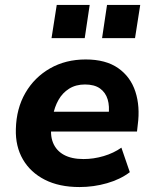

<svg xmlns="http://www.w3.org/2000/svg" viewBox="-20 -744 619 775"><path d="M301 11Q219 11 161 -18.5Q103 -48 72.5 -100.5Q42 -153 44 -223Q46 -306 82.5 -369Q119 -432 182 -468Q245 -504 326 -504Q407 -504 457 -469Q507 -434 526.5 -374Q546 -314 536 -240L533 -213H166L178 -293H433L418 -278Q423 -315 414.5 -343Q406 -371 383.5 -387Q361 -403 323 -403Q286 -403 259 -386Q232 -369 216 -340.5Q200 -312 194 -278L189 -245Q181 -200 194 -168Q207 -136 238 -119Q269 -102 317 -102Q358 -102 398.5 -114Q439 -126 470 -148L504 -49Q466 -20 412 -4.5Q358 11 301 11ZM392 -590 412 -724H546L525 -590ZM188 -590 209 -724H342L322 -590Z"/></svg>

Font: Nunito Sans 11pt ExtraBold
Style: Italic
Weight: 800
Italic angle: -9°
Version: Version 3.101;gftools[0.9.27]